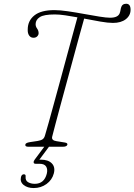

<svg xmlns="http://www.w3.org/2000/svg" viewBox="-20 -762 698 997"><path d="M251 -52.5Q246 -33 273 -29L316.5 -22Q333 -19.5 329.5 -9.5Q325.5 0 305.5 0H127.5Q109.5 0 111.5 -11Q112.5 -20.5 135.5 -24L175 -30Q191.5 -32.5 200.8 -38.5Q210 -44.5 214 -60Q221 -82.5 233.2 -126.8Q245.5 -171 261.2 -228.5Q277 -286 294.2 -349.2Q311.5 -412.5 328 -474Q344.5 -535.5 358.8 -587Q373 -638.5 382 -672Q349 -678 318.5 -682.5Q288 -687 265 -687Q208 -687 186.8 -673.2Q165.5 -659.5 165 -637.5Q164.5 -625 172.5 -614Q180.5 -603 180.5 -589.5Q180.5 -580.5 173 -573Q165.5 -565.5 153 -566Q139.5 -566 131.2 -577.8Q123 -589.5 124 -610Q124.5 -655 158.8 -682.2Q193 -709.5 262.5 -709.5Q291 -709.5 332.2 -703.5Q373.5 -697.5 416.8 -689.5Q460 -681.5 496.2 -675.8Q532.5 -670 551 -670Q572.5 -670 584.5 -675.8Q596.5 -681.5 601 -692Q604.5 -701 605.5 -708.2Q606.5 -715.5 608 -720.5Q613.5 -742.5 635 -742.5Q658 -742.5 658 -711.5Q658 -681.5 633.2 -662.2Q608.5 -643 566.5 -643Q541 -643 500.8 -650Q460.5 -657 417 -665.5Q407.5 -632 393.2 -580Q379 -528 362.2 -466Q345.5 -404 328 -340.2Q310.5 -276.5 295 -218.8Q279.5 -161 267.8 -117.2Q256 -73.5 251 -52.5ZM215 -7H239.5L184.5 67H192Q230.5 67 249.2 86.5Q268 106 259.5 138.5Q250.5 172.5 221.5 193.5Q192.5 214.5 155 214.5Q122.5 214.5 102.8 198.5Q83 182.5 89 157Q92.5 143.5 103.5 143Q114.5 143 113 154.5Q111 175.5 125.8 184Q140.5 192.5 160.5 192.5Q209.5 192.5 223 140Q228.5 117 219.5 102.8Q210.5 88.5 185.5 88.5H165.5Q155.5 88.5 154.8 81.8Q154 75 160 67Z"/></svg>

Font: Fraunces 9pt Soft Thin
Style: Italic
Weight: 100
Italic angle: -16°
Version: Version 1.000;[b76b70a41]